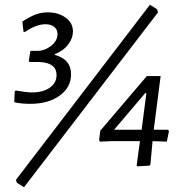

<svg xmlns="http://www.w3.org/2000/svg" viewBox="-20 -697 775 808"><path d="M287 -565Q287 -537 267.5 -510.5Q248 -484 211 -469L210 -466Q279 -448 279 -384Q279 -329 231 -294.5Q183 -260 107 -260Q68 -260 40 -267L42 -313L47 -316Q93 -308 114 -308Q161 -308 189.5 -328Q218 -348 218 -381Q218 -433 146 -436H105L101 -440L108 -483H138Q168 -483 195 -504Q222 -525 222 -554Q222 -573 208 -584Q194 -595 171 -595Q133 -595 86 -563H79L74 -606Q104 -626 128.5 -635.5Q153 -645 181 -645Q226 -645 256.5 -622.5Q287 -600 287 -565ZM641 -658 645 -645 81 91 51 72 47 60 611 -677ZM682 -101 622 -103 613 -5 609 0 558 3 555 -1 569 -103H450L401 -101L397 -107L402 -147L598 -377H656L627 -151H687L691 -145ZM460 -151H576L596 -305H591Z"/></svg>

Font: Alegreya Sans SC
Style: Italic
Weight: 400
Italic angle: -7°
Designer: Juan Pablo del Peral
Foundry: Huerta Tipografica
Version: Version 2.008; ttfautohint (v1.6)